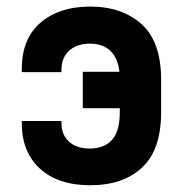

<svg xmlns="http://www.w3.org/2000/svg" viewBox="-20 -546 545 572"><path d="M44.9 -185.5H163.1V-179.7Q163.1 -144.5 185.5 -124Q208 -103.5 247.1 -103.5Q290 -103.5 313.5 -128.9Q336.9 -154.3 336.9 -212.9V-223.6H226.6V-332H335.9Q325.2 -416 247.1 -416Q209 -416 185.5 -394.5Q163.1 -374 163.1 -336.9V-331.1H44.9V-340.8Q44.9 -428.7 98.6 -476.6Q126 -501 163.6 -513.7Q201.2 -526.4 249 -526.4Q344.7 -526.4 403.3 -472.7Q460 -419.9 460 -308.6V-211.9Q460 -99.6 403.3 -46.9Q346.7 5.9 249 5.9Q153.3 5.9 98.6 -43.9Q44.9 -93.8 44.9 -178.7Z"/></svg>

Font: Dinish
Style: Bold
Weight: 700
Designer: Bert Driehuis
Foundry: Playbeing
Version: Version 3.006; git-39231f3c-release